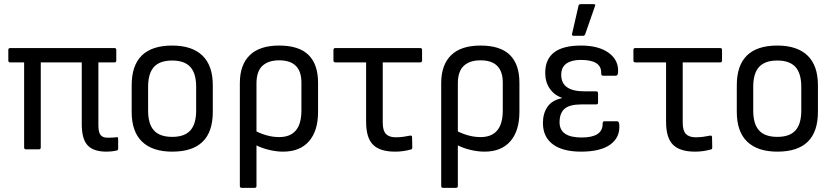

<svg xmlns="http://www.w3.org/2000/svg" viewBox="-20 -718 4011 923"><path d="M492 11Q429 11 401 -19.5Q373 -50 373 -122V-418H176V-9Q176 0 167 0H105Q96 0 96 -9V-418H29Q20 -418 20 -427V-478Q20 -487 29 -487H530Q539 -487 539 -478V-427Q539 -418 530 -418H453V-115Q453 -81 464 -68.5Q475 -56 496 -56Q507 -56 518 -56.5Q529 -57 539 -58Q548 -62 548 -50V-3Q548 4 540 6Q517 11 492 11Z M808 11Q713 11 663 -37Q613 -85 613 -180V-308Q613 -499 808 -499Q903 -499 953 -451Q1003 -403 1003 -308V-180Q1003 11 808 11ZM808 -60Q867 -60 895 -91Q923 -122 923 -186V-301Q923 -365 895 -396Q867 -427 808 -427Q748 -427 720 -396Q692 -365 692 -301V-186Q692 -122 720 -91Q748 -60 808 -60Z M1142 185Q1133 185 1133 176V-318Q1133 -406 1180.5 -452.5Q1228 -499 1322 -499Q1417 -499 1463 -454Q1509 -409 1509 -320V-180Q1509 -89 1465.5 -39Q1422 11 1341 11Q1310 11 1275.5 3Q1241 -5 1213 -19V176Q1213 185 1204 185ZM1213 -317V-86Q1269 -59 1322 -59Q1429 -59 1429 -187V-321Q1429 -428 1322 -428Q1270 -428 1241.5 -401.5Q1213 -375 1213 -317Z M1879 11Q1807 11 1773.5 -22Q1740 -55 1740 -133V-418H1593Q1583 -418 1583 -427V-478Q1583 -487 1592 -487H2000Q2009 -487 2009 -478V-427Q2009 -418 2000 -418H1820V-128Q1820 -90 1835.5 -74Q1851 -58 1882 -58Q1902 -58 1919.5 -60.5Q1937 -63 1951 -66Q1961 -68 1961 -58L1962 -9Q1962 0 1954 1Q1939 5 1920.5 8Q1902 11 1879 11Z M2110 185Q2101 185 2101 176V-318Q2101 -406 2148.5 -452.5Q2196 -499 2290 -499Q2385 -499 2431 -454Q2477 -409 2477 -320V-180Q2477 -89 2433.5 -39Q2390 11 2309 11Q2278 11 2243.5 3Q2209 -5 2181 -19V176Q2181 185 2172 185ZM2181 -317V-86Q2237 -59 2290 -59Q2397 -59 2397 -187V-321Q2397 -428 2290 -428Q2238 -428 2209.5 -401.5Q2181 -375 2181 -317Z M2773 11Q2685 11 2637.5 -24.5Q2590 -60 2590 -127Q2590 -172 2611.5 -204Q2633 -236 2681 -246V-248Q2644 -261 2622.5 -292.5Q2601 -324 2601 -368Q2601 -499 2773 -499Q2859 -499 2907.5 -463Q2956 -427 2951 -368Q2950 -354 2940 -354H2878Q2870 -354 2870 -367Q2872 -430 2772 -430Q2728 -430 2703 -412.5Q2678 -395 2678 -358Q2678 -279 2789 -279H2846Q2855 -279 2855 -269V-225Q2855 -216 2846 -216H2774Q2718 -216 2694 -195Q2670 -174 2670 -130Q2670 -57 2776 -57Q2877 -57 2877 -122Q2877 -135 2885 -135H2947Q2956 -135 2957 -119Q2962 -59 2915 -24Q2868 11 2773 11ZM2737 -546Q2728 -546 2730 -555L2761 -690Q2762 -698 2772 -698H2834Q2845 -698 2840 -688L2793 -553Q2790 -546 2783 -546Z M3321 11Q3249 11 3215.5 -22Q3182 -55 3182 -133V-418H3035Q3025 -418 3025 -427V-478Q3025 -487 3034 -487H3442Q3451 -487 3451 -478V-427Q3451 -418 3442 -418H3262V-128Q3262 -90 3277.5 -74Q3293 -58 3324 -58Q3344 -58 3361.5 -60.5Q3379 -63 3393 -66Q3403 -68 3403 -58L3404 -9Q3404 0 3396 1Q3381 5 3362.5 8Q3344 11 3321 11Z M3717 11Q3622 11 3572 -37Q3522 -85 3522 -180V-308Q3522 -499 3717 -499Q3812 -499 3862 -451Q3912 -403 3912 -308V-180Q3912 11 3717 11ZM3717 -60Q3776 -60 3804 -91Q3832 -122 3832 -186V-301Q3832 -365 3804 -396Q3776 -427 3717 -427Q3657 -427 3629 -396Q3601 -365 3601 -301V-186Q3601 -122 3629 -91Q3657 -60 3717 -60Z"/></svg>

Font: Sofia Sans Semi Condensed
Style: Regular
Weight: 400
Designer: Botio Nikoltchev, Ani Petrova
Foundry: lettersoup
Version: Version 4.100; ttfautohint (v1.8.4.7-5d5b)